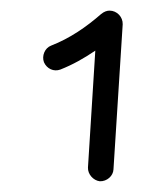

<svg xmlns="http://www.w3.org/2000/svg" viewBox="-20 -756 302 356"><path d="M165 -419.9C178.2 -419.4 189.9 -429.7 190.4 -441.9L207.5 -710.9C208 -724.6 196.8 -736.3 183.1 -736.3C178.2 -736.3 172.9 -734.4 167.5 -730C140.1 -706.1 109.9 -685.1 74.7 -671.4C63 -667 57.1 -652.3 61.5 -640.6C66.9 -628.4 79.6 -622.6 91.8 -627C115.2 -636.2 135.7 -647.9 156.7 -662.1L143.1 -445.3C142.6 -433.1 152.8 -421.4 165 -419.9Z"/></svg>

Font: Mikhak Medium
Style: Regular
Weight: 500
Designer: Amin Abedi
Version: Version 3.2